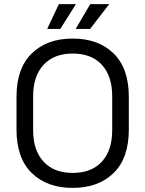

<svg xmlns="http://www.w3.org/2000/svg" viewBox="-20 -902 709 936"><path d="M60.5 -269.8V-430.2Q60.5 -569 134.8 -641.5Q209 -714 334.2 -714Q459.5 -714 533.8 -641.5Q608 -569 608 -430.2V-269.8Q608 -131 533.8 -58.5Q459.5 14 334.2 14Q209 14 134.8 -58.5Q60.5 -131 60.5 -269.8ZM527 -267.2V-432.8Q527 -531 476.6 -586Q426.2 -641 334.2 -641Q243.2 -641 192.4 -586Q141.5 -531 141.5 -432.8V-267.2Q141.5 -169 192.4 -114Q243.2 -59 334.2 -59Q426.2 -59 476.6 -114Q527 -169 527 -267.2ZM349 -761 420 -882H512.5L419.2 -761ZM210 -761 267 -882H350.2L274 -761Z"/></svg>

Font: Space 7353
Style: Regular
Weight: 400
Designer: Christine Claussen + Ruben Lyon  (Space 7353)
Version: Version 1.000;FEAKit 1.0